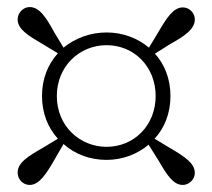

<svg xmlns="http://www.w3.org/2000/svg" viewBox="-20 -634 602 544"><path d="M141 -362C141 -446 205 -506 282 -506C359 -506 421 -446 421 -362C421 -278 359 -218 282 -218C207 -218 141 -276 141 -362ZM99 -362C99 -313 116 -272 144 -241L101 -215C59 -191 30 -173 30 -145C30 -126 45 -110 64 -110C91 -110 111 -141 134 -181L160 -226C192 -197 235 -181 282 -181C327 -181 369 -197 401 -224L428 -181C452 -140 470 -110 498 -110C516 -110 532 -126 532 -144C532 -172 502 -191 461 -215L418 -241C446 -271 463 -313 463 -362C463 -411 446 -452 419 -482L462 -509C503 -532 532 -551 532 -579C532 -597 517 -613 498 -613C471 -613 452 -583 428 -542L402 -499C370 -526 328 -542 282 -542C236 -542 193 -526 160 -499L134 -542C111 -584 92 -614 64 -614C46 -614 30 -598 30 -579C30 -551 60 -533 101 -509L144 -483C116 -452 99 -411 99 -362Z"/></svg>

Font: Noto Serif CJK SC Medium
Style: Regular
Weight: 500
Designer: Ryoko NISHIZUKA 西塚涼子 (kana & ideographs); Frank Grießhammer (Latin, Greek & Cyrillic); Wenlong ZHANG 张文龙 (bopomofo); San
Foundry: Adobe
Version: Version 2.001;hotconv 1.1.0;makeotfexe 2.6.0